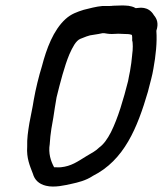

<svg xmlns="http://www.w3.org/2000/svg" viewBox="-20 -688 599 706"><path d="M88 -235C83 -204 79 -178 80 -149C77 -106 90 -78 101 -49C107 -27 123 -11 149 -5C180 3 220 -7 243 -12C266 -17 296 -24 321 -41C437 -99 485 -218 524 -351L527 -363C533 -387 540 -410 544 -435C553 -484 558 -533 555 -574V-575C564 -602 557 -619 546 -632C525 -668 489 -658 489 -659L479 -658C469 -664 461 -665 451 -667H448C446 -667 439 -668 431 -668C419 -668 409 -667 398 -667H396C391 -666 387 -666 380 -666H357C333 -664 309 -657 288 -652C263 -644 242 -637 221 -618C176 -577 151 -509 134 -444C123 -409 111 -360 104 -320C102 -306 99 -291 96 -276ZM188 -330C201 -383 217 -445 235 -488C247 -515 259 -538 275 -545L298 -554C301 -555 302 -555 311 -558L342 -563C347 -564 353 -565 357 -566H363C370 -565 379 -563 391 -563C401 -563 408 -564 415 -564C423 -564 431 -563 440 -563C446 -563 456 -563 464 -560C467 -559 466 -541 466 -539C469 -532 469 -506 466 -487V-486C464 -466 462 -447 458 -426C456 -414 453 -404 451 -390C434 -323 414 -254 388 -202C375 -177 362 -158 344 -145C331 -132 318 -126 298 -114C264 -93 242 -77 204 -73C198 -73 192 -72 187 -73H179C167 -95 157 -124 163 -159V-160C164 -176 166 -197 169 -215L176 -255C180 -279 183 -304 188 -330Z"/></svg>

Font: Scribbler
Style: BlkIta
Weight: 900
Designer: Mew Too
Foundry: Cannot Into Space Fonts
Version: Version 1.001